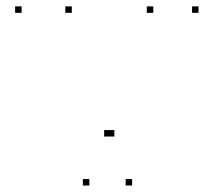

<svg xmlns="http://www.w3.org/2000/svg" viewBox="-20 -563 660 593"><path d="M255.9 10V-10H235.9V10ZM388.1 10V-10H368.1V10ZM593.2 -523.3V-543.3H573.2V-523.3ZM453.4 -523.3V-543.3H433.4V-523.3ZM333.2 -141.3V-161.3H313.2V-141.3ZM321.7 -141.3V-161.3H301.7V-141.3ZM201.8 -523.3V-543.3H181.8V-523.3ZM46.7 -523.3V-543.3H26.7V-523.3Z"/></svg>

Font: Monaspace Argon Dots Var
Style: Regular
Weight: 400
Designer: Riley Cran and the Lettermatic Team
Version: Version 1.100 (Monaspace Argon Dots)